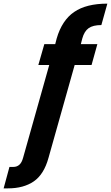

<svg xmlns="http://www.w3.org/2000/svg" viewBox="-121 -797 611 1057"><path d="M437 -659Q391 -659 367 -642Q343 -625 332 -585L324 -554H415L383 -439H290L146 72Q121 163 65 201.5Q9 240 -77 240H-101L-69 122H-48Q-28 122 -14.5 110Q-1 98 6 72L150 -439H90L123 -554H183L191 -585Q220 -685 287 -731Q354 -777 470 -777Z"/></svg>

Font: Fz Poppins SemBd
Style: Italic
Weight: 600
Italic angle: -10°
Designer: Ninad Kale (Devanagari), Jonny Pinhorn (Latin)
Foundry: Indian Type Foundry
Version: Vit hóa bi Vntype.Com & FontZin.Com